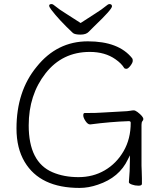

<svg xmlns="http://www.w3.org/2000/svg" viewBox="-20 -911 792 943"><path d="M677 -35Q677 -17 677 -8Q677 1 660 1Q643 1 628 -4.5Q613 -10 613 -16V-17Q618 -70 618 -126V-148L608 -128Q566 -39 461 -4Q415 12 371 12Q177 12 101 -116Q61 -183 61 -280Q61 -463 160 -583Q260 -708 411.5 -708Q563 -708 629 -625Q632 -622 632 -612.5Q632 -603 620.5 -588Q609 -573 601 -573Q593 -573 590 -577Q576 -600 547 -620Q496 -656 421 -656Q286 -656 203.5 -550.5Q121 -445 121 -295Q121 -115 238 -65Q294 -41 365.5 -41Q437 -41 494.5 -74.5Q552 -108 587 -168.5Q622 -229 622 -308Q622 -316 613 -316Q523 -313 424 -300H422Q411 -300 400 -316.5Q389 -333 389 -344.5Q389 -356 396 -356H410Q454 -356 480 -358L604 -365Q609 -365 619.5 -367Q630 -369 637 -369Q644 -369 655 -361Q684 -339 684 -326Q684 -321 679.5 -316Q675 -311 675 -298V-97Q675 -89 676 -71ZM376 -798Q414 -823 448 -844.5Q482 -866 496.5 -878.5Q511 -891 517 -891Q530 -891 530 -880Q530 -865 444 -783L416 -755Q403 -741 375.5 -741Q348 -741 338 -749Q269 -814 232 -863Q210 -891 234 -891Q240 -891 254.5 -878.5Q269 -866 303.5 -844.5Q338 -823 376 -798Z"/></svg>

Font: LXGW WenKai Light
Style: Regular
Weight: 300
Designer: LXGW / Fontworks Inc.
Foundry: LXGW / Fontworks Inc.
Version: Version 1.501; October 10, 2024